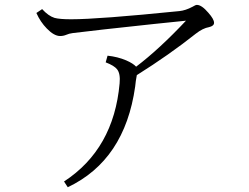

<svg xmlns="http://www.w3.org/2000/svg" viewBox="-20 -745 1040 801"><path d="M550.8 -431.6 549.8 -425.8Q546.4 -409.2 543.9 -383.8Q500.5 -76.7 262.7 36.1L247.1 12.2Q454.6 -123.5 479 -397Q482.9 -438 468.3 -456.1Q456.5 -471.2 420.9 -484.9L428.7 -512.7Q470.7 -508.3 506.3 -493.2Q535.6 -480.5 547.9 -466.8Q644 -539.6 755.9 -658.7L623 -645Q376 -618.7 282.7 -606.9Q268.1 -605 255.9 -599.6Q244.1 -594.7 231 -594.7Q205.6 -594.7 175.3 -626Q148.4 -653.3 131.8 -690.9L155.8 -707Q182.1 -678.2 207.5 -670.4Q228.5 -664.6 276.9 -664.6Q390.6 -664.6 728 -698.7Q753.9 -701.2 783.2 -716.8Q795.9 -724.6 801.3 -724.6Q821.3 -724.6 849.1 -691.9Q873 -665 873 -649.9Q873 -636.7 852.1 -631.8Q826.2 -627.4 796.9 -604.5Q685.5 -516.1 550.8 -431.6Z"/></svg>

Font: I.Ming
Style: Regular
Weight: 400
Designer: Ichiten Fonts Project
Version: Version 5.10 Mar 24, 2018